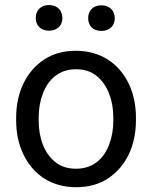

<svg xmlns="http://www.w3.org/2000/svg" viewBox="-20 -742 610 771"><path d="M44.9 -258.3C44.9 -207.5 54.7 -162.1 74.2 -121.6C113.3 -40.5 186.5 9.8 285.6 9.8C335 9.8 377.9 -2 413.6 -25.4C485.4 -72.3 525.9 -156.7 525.9 -258.3V-269.5C525.9 -320.8 516.1 -366.2 496.6 -406.7C457.5 -487.3 384.3 -538.1 284.7 -538.1C235.4 -538.1 192.9 -526.4 157.2 -502.9C85.4 -455.6 44.9 -371.6 44.9 -269.5ZM135.3 -269.5C135.3 -304.2 140.6 -335.9 151.9 -365.7C173.8 -424.3 218.3 -463.9 284.7 -463.9C318.4 -463.9 346.2 -455.1 368.2 -437C412.6 -400.9 435.1 -338.4 435.1 -269.5V-258.3C435.1 -223.6 429.7 -191.4 418.5 -162.1C396.5 -103 352.1 -64.5 285.6 -64.5C252 -64.5 224.1 -73.2 202.1 -91.3C157.2 -126.5 135.3 -188.5 135.3 -258.3ZM123.5 -669.4C123.5 -641.6 142.1 -618.7 176.8 -618.7C211.9 -618.7 230.5 -641.6 230.5 -669.4C230.5 -698.7 211.9 -721.7 176.8 -721.7C142.1 -721.7 123.5 -698.7 123.5 -669.4ZM334 -668.5C334 -640.6 352.1 -617.7 387.2 -617.7C421.9 -617.7 440.9 -640.6 440.9 -668.5C440.9 -697.8 421.9 -720.7 387.2 -720.7C352.1 -720.7 334 -697.8 334 -668.5Z"/></svg>

Font: Vazirmatn
Style: Regular
Weight: 400
Designer: Saber Rastikerdar
Foundry: Saber Rastikerdar
Version: Version 33.003